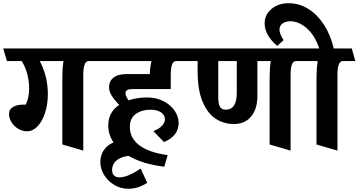

<svg xmlns="http://www.w3.org/2000/svg" viewBox="-40 -881 2226 1192"><path d="M510 -502Q477 -502 477 -415V54L347 16V-404Q347 -455 354 -502H207Q257 -406 257 -297Q257 -234 240 -181Q223 -128 193.5 -97Q164 -66 128 -66Q99 -66 73 -81.5Q47 -97 31.5 -122Q16 -147 16 -174Q16 -203 43.5 -218.5Q71 -234 119 -231Q141 -272 141 -333Q141 -376 129.5 -420Q118 -464 95 -502H3L-20 -580H579L601 -502Z M797 84Q731 84 693.5 108Q656 132 656 175Q656 197 668 208.5Q680 220 702 220Q754 220 833 165L874 254Q817 291 758 291Q710 291 670 267.5Q630 244 606.5 205.5Q583 167 583 125Q583 66 625.5 27.5Q668 -11 753 -11Q774 -11 798 -8L819 85Z M1069 -118Q1069 -37 978 1L912 -67Q948 -81 966 -100.5Q984 -120 984 -141Q984 -166 960 -183Q936 -200 895 -200Q840 -200 803 -173.5Q766 -147 766 -93Q766 -23 825.5 21.5Q885 66 1001 82L980 154Q875 142 796 106Q717 70 674.5 16.5Q632 -37 632 -102Q632 -184 700 -230Q668 -263 652.5 -289Q637 -315 637 -339Q637 -377 664.5 -399Q692 -421 746 -421H890Q891 -460 900 -502H584L561 -580H1130L1152 -502H1053Q1020 -502 1020 -415V-328H780Q739 -328 739 -303Q739 -286 758 -258Q812 -276 873 -276Q931 -276 976 -252.5Q1021 -229 1045 -192.5Q1069 -156 1069 -118Z M1797 -502Q1764 -502 1764 -415V54L1634 16V-404Q1634 -455 1641 -502H1558V-286Q1558 -204 1519 -157.5Q1480 -111 1412 -111Q1350 -111 1299.5 -143.5Q1249 -176 1218 -249Q1187 -322 1187 -438V-502H1125L1102 -580H1843L1865 -502ZM1315 -502V-276Q1315 -235 1326 -217.5Q1337 -200 1361 -200Q1430 -200 1430 -305V-502Z M2088 -502Q2055 -502 2055 -415V54L1925 16V-404Q1925 -455 1932 -502H1838L1815 -580H1942Q1914 -663 1864 -706Q1814 -749 1763 -749Q1734 -749 1714.5 -735.5Q1695 -722 1695 -697Q1695 -670 1721 -632L1681 -596Q1603 -663 1603 -736Q1603 -789 1645 -825Q1687 -861 1753 -861Q1817 -861 1873.5 -826Q1930 -791 1971.5 -727Q2013 -663 2032 -580H2144L2166 -502Z"/></svg>

Font: Sumana
Style: Bold
Weight: 700
Designer: Cyreal, Alexei Vanyashin (Devanagari), Olga Karpushina (Latin)
Foundry: Cyreal
Version: Version 1.015;PS 001.015;hotconv 1.0.70;makeotf.lib2.5.58329